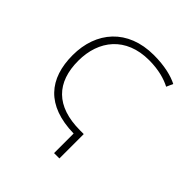

<svg xmlns="http://www.w3.org/2000/svg" viewBox="-196 -859 992 992"><g transform="rotate(45 300.0 -362.5)"><path d="M355 -144V-1H394V-179H368C190 -179 106 -270 106 -427C106 -576 194 -688 363 -688C433 -688 486 -672 522 -653L538 -689C499 -709 440 -724 362 -724C171 -724 65 -598 65 -427C65 -256 153 -148 355 -144Z"/></g></svg>

Font: Noto Sans Mono ExtraLight
Style: Regular
Weight: 200
Designer: Monotype Design Team
Foundry: Monotype Imaging Inc.
Version: Version 2.014